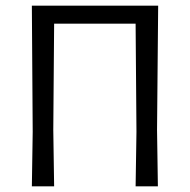

<svg xmlns="http://www.w3.org/2000/svg" viewBox="-20 -661 675 681"><path d="M537 -200 540 0H461L464 -193L461 -577H172L169 -200L172 0H93L96 -193L93 -641H541Z"/></svg>

Font: Alegreya Sans
Style: Regular
Weight: 400
Designer: Juan Pablo del Peral
Foundry: Huerta Tipografica
Version: Version 2.008; ttfautohint (v1.6)